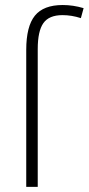

<svg xmlns="http://www.w3.org/2000/svg" viewBox="-20 -730 347 750"><path d="M127.4 0H82.5V-535.2Q82.5 -627 116.2 -668.7Q149.9 -710.4 225.1 -710.4Q265.6 -710.4 306.6 -698.2L295.9 -659.2Q259.8 -670.9 224.1 -670.9Q171.4 -670.9 149.4 -639.6Q127.4 -608.4 127.4 -538.6Z"/></svg>

Font: Bpm'online Open Sans Light
Style: Regular
Weight: 300
Foundry: Ascender Corporation
Version: Version 1.10